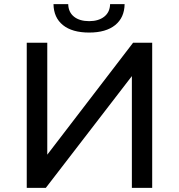

<svg xmlns="http://www.w3.org/2000/svg" viewBox="-20 -906 863 926"><path d="M109 0V-700H208V-160L622 -700H714V0H616V-539L201 0ZM410 -749Q328 -749 283.5 -785Q239 -821 238 -886H309Q310 -847 337 -825.5Q364 -804 410 -804Q455 -804 482.5 -825.5Q510 -847 511 -886H581Q580 -821 535.5 -785Q491 -749 410 -749Z"/></svg>

Font: MOST Montserrat Medium
Style: Regular
Weight: 500
Designer: Julieta Ulanovsky
Foundry: Julieta Ulanovsky
Version: Version 8.000;March 11, 2024;FontCreator 15.0.0.2926 64-bit